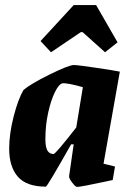

<svg xmlns="http://www.w3.org/2000/svg" viewBox="-20 -724 517 753"><path d="M386 -82 431 -71 422 -18 399 -13Q297 9 282 9Q276 9 263 -8Q250 -25 251 -33L269 -158H259Q165 8 160 8Q84 8 50 -31Q16 -70 16 -141Q16 -199 33.5 -267Q51 -335 72 -371Q100 -395 175 -432Q250 -469 270 -469Q283 -469 354.5 -458.5Q426 -448 450 -443ZM279 -224 305 -382Q278 -390 254.5 -394.5Q231 -399 224 -397Q211 -394 195.5 -363Q180 -332 169 -282.5Q158 -233 158 -178Q158 -147 166 -133.5Q174 -120 190 -120Q198 -120 279 -224ZM180 -519 139 -563 269 -704H357L441 -558L392 -519L304 -598H297Z"/></svg>

Font: Grenze
Style: Bold Italic
Weight: 700
Italic angle: -10°
Designer: Renata Polastri
Foundry: Omnibus-Type
Version: Version 1.002; ttfautohint (v1.8)